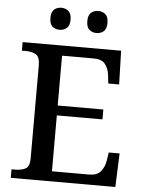

<svg xmlns="http://www.w3.org/2000/svg" viewBox="-60 -958 751 1006"><g transform="rotate(5 315.5 -455.5)"><path d="M35 0V-45H56Q86 -45 108 -56Q130 -67 130 -110V-599Q130 -645 108.5 -657Q87 -669 56 -669H35V-714H553L558 -537H501L496 -581Q492 -615 474 -638Q456 -661 415 -661H247V-399H487V-347H247V-53H442Q484 -53 503.5 -76.5Q523 -100 528 -133L535 -177H592L585 0ZM416 -795Q394 -795 378.5 -808Q363 -821 363 -853Q363 -885 378.5 -898Q394 -911 416 -911Q438 -911 453.5 -898Q469 -885 469 -853Q469 -821 453.5 -808Q438 -795 416 -795ZM222 -795Q200 -795 184.5 -808Q169 -821 169 -853Q169 -885 184.5 -898Q200 -911 222 -911Q243 -911 259 -898Q275 -885 275 -853Q275 -821 259 -808Q243 -795 222 -795Z"/></g></svg>

Font: Noto Serif NP Hmong Medium
Style: Regular
Weight: 500
Designer: Dalton Maag Ltd
Foundry: Dalton Maag Ltd
Version: Version 1.001; ttfautohint (v1.8.4.7-5d5b)